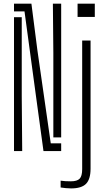

<svg xmlns="http://www.w3.org/2000/svg" viewBox="-20 -820 592 1042"><path d="M216 0 176 -293 113 -758H56V-800H150.5L183 -547L255.5 -42H312V0ZM56 0V-726.5H98V-299.5L100.5 0ZM269.5 -74.5V-533L267 -800H312V-74.5ZM401 -728V-800H494.5V-728ZM366 202.5Q354 202.5 337.2 201Q320.5 199.5 309 197.5V160.5Q320.5 162.5 334.8 163.2Q349 164 364.5 164Q398.5 164 412.2 149.8Q426 135.5 426 98V-600H471.5V95.5Q471.5 152.5 447 177.5Q422.5 202.5 366 202.5Z"/></svg>

Font: Big Shoulders Stencil Display Thin Light
Style: Regular
Weight: 300
Version: Version 2.001